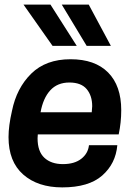

<svg xmlns="http://www.w3.org/2000/svg" viewBox="-20 -800 593 833"><path d="M7 0ZM250 13Q144 13 80.5 -43Q17 -99 17 -205Q17 -254 32 -319Q52 -418 115.5 -480.5Q179 -543 286 -543Q392 -543 449 -485.5Q506 -428 506 -322Q506 -269 495 -217H144L143 -200Q143 -143 172.5 -115.5Q202 -88 253 -88Q303 -88 332.5 -111Q362 -134 366 -170H489Q482 -90 423.5 -38.5Q365 13 250 13ZM378 -313 380 -339Q380 -385 356 -413.5Q332 -442 281 -442Q229 -442 198 -408Q167 -374 156 -313ZM90 -601ZM208 -601 82 -780H199L313 -601ZM356 -601 248 -780H365L461 -601Z"/></svg>

Font: Tanohe Sans SemiBold
Style: Italic
Weight: 600
Designer: Village Type and Design LLC & Cristiano Sobral
Foundry: Cooper Hewitt Smithsonian Design Museum
Version: Version 1.00;September 29, 2021;FontCreator 13.0.0.2655 64-b